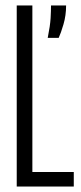

<svg xmlns="http://www.w3.org/2000/svg" viewBox="-20 -680 295 700"><path d="M41 0V-660H98V-53H249V0ZM154 -542Q163 -587 164.5 -614Q166 -641 166 -660H221Q221 -624 211.5 -591.5Q202 -559 194 -542Z"/></svg>

Font: Bricolage Grotesque 96pt Condensed ExtraLight
Style: Regular
Weight: 200
Width: 3
Designer: Mathieu Triay
Foundry: Atelier Triay
Version: Version 1.001; ttfautohint (v1.8.4.7-5d5b);gftools[0.9.33.de